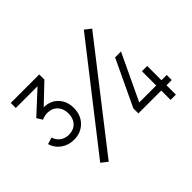

<svg xmlns="http://www.w3.org/2000/svg" viewBox="-142 -984 1247 1247"><g transform="rotate(-45 481.5 -360.5)"><path d="M180.2 -259.8Q130.4 -259.8 92.3 -286.6Q54.2 -313.5 40 -359.9L86.4 -373.5Q97.2 -340.8 122.3 -323.5Q147.5 -306.2 180.2 -306.6Q224.1 -307.1 249.8 -334.5Q275.4 -361.8 275.4 -406.7Q275.4 -451.7 249 -479.2Q222.7 -506.8 179.7 -506.8Q156.2 -506.8 129.4 -495.1L105.5 -533.2L257.8 -673.8H58.1V-720.2H319.8V-672.9L189.5 -548.8Q250.5 -548.3 287.8 -508.8Q325.2 -469.2 325.2 -406.7Q325.2 -342.3 284.4 -301Q243.7 -259.8 180.2 -259.8ZM194.3 -34.7 730.5 -721.2 773.4 -687.5 237.8 0ZM596.2 -85.9V-132.3L746.6 -450.2H800.8L650.4 -132.3H806.2V-263.2H854.5V-132.3H902.8V-85.9H854.5V0H806.2V-85.9Z"/></g></svg>

Font: Manrope Light
Style: Regular
Weight: 300
Designer: Mikhail Sharanda
Foundry: Mikhail Sharanda
Version: Version 4.505;FEAKit 1.0